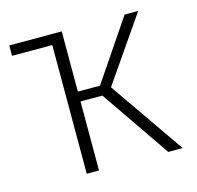

<svg xmlns="http://www.w3.org/2000/svg" viewBox="-83 -609 715 696"><g transform="rotate(-15 275.0 -261.0)"><path d="M326 -280 493 -522H442L289 -296H206V-522H9V-483H160V0H206V-259H288L466 0H520Z"/></g></svg>

Font: Fira Sans ExtraLight
Style: Regular
Weight: 200
Designer: bBox Type GmbH & Carrois Corporate GbR & Edenspiekermann AG
Foundry: bBox Type GmbH & Carrois Corporate GbR & Edenspiekermann AG
Version: Version 4.300;PS 004.300;hotconv 1.0.88;makeotf.lib2.5.64775